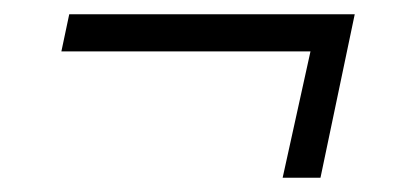

<svg xmlns="http://www.w3.org/2000/svg" viewBox="-20 -301 582 269"><path d="M376 -52 415 -229H66L77 -281H477L429 -52Z"/></svg>

Font: Saira Light
Style: Italic
Weight: 300
Italic angle: -12°
Designer: Hector Gatti with collaboration of the Omnibus-Type team
Foundry: Omnibus-Type
Version: Version 1.100; ttfautohint (v1.8.3)